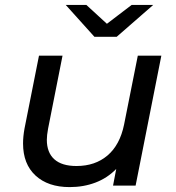

<svg xmlns="http://www.w3.org/2000/svg" viewBox="-20 -757 717 783"><path d="M638 -530 533 0H441L454 -68Q418 -31 369.5 -12.5Q321 6 264 6Q176 6 125 -41Q74 -88 74 -172Q74 -200 80 -233L139 -530H235L176 -232Q171 -205 171 -187Q171 -135 201.5 -107.5Q232 -80 292 -80Q368 -80 418.5 -123Q469 -166 486 -249L542 -530ZM605 -737 456 -607H365L248 -737H332L416 -660L517 -737Z"/></svg>

Font: Idrija
Style: Italic
Weight: 500
Italic angle: -11.3°
Designer: Julieta Ulanovsky
Foundry: Julieta Ulanovsky
Version: Version 7.200